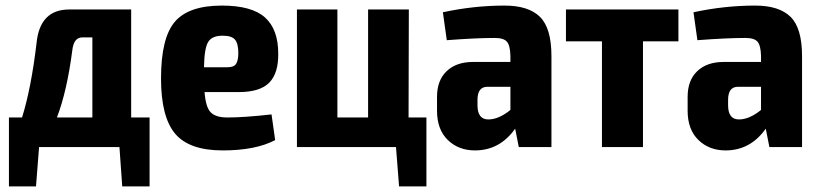

<svg xmlns="http://www.w3.org/2000/svg" viewBox="-20 -527 2934 688"><path d="M516 -106V141H418L408 0H120L109 141H12V-106H59Q92 -212 111 -373Q123 -493 228 -493H450V-106ZM311 -106V-393H275Q244 -393 239 -346Q220 -200 184 -106Z M795 -106Q854 -106 953 -117L966 -25Q896 12 778 12Q658 12 607.5 -48Q557 -108 557 -246Q557 -391 606.5 -449Q656 -507 775 -507Q882 -507 929.5 -464.5Q977 -422 977 -335Q978 -265 945 -231Q912 -197 835 -197H713Q717 -143 735 -124.5Q753 -106 795 -106ZM780 -399Q741 -400 726.5 -377.5Q712 -355 711 -286H795Q819 -286 826.5 -299Q834 -312 834 -337Q834 -371 822 -385Q810 -399 780 -399Z M1508 -106V141H1410L1399 0H1044V-493H1189V-106H1299V-493H1445L1444 -106Z M1788 -507Q1874 -507 1915 -466.5Q1956 -426 1956 -326V0H1839L1826 -66Q1771 12 1682 12Q1623 12 1584.5 -25.5Q1546 -63 1546 -130V-180Q1546 -239 1580.5 -272Q1615 -305 1675 -305H1809V-327Q1808 -364 1796.5 -377.5Q1785 -391 1753 -391Q1687 -391 1581 -383L1567 -483Q1678 -507 1788 -507ZM1730 -99Q1767 -99 1809 -133V-216H1725Q1691 -215 1691 -169V-150Q1691 -99 1730 -99Z M2411 -379H2284V0H2137V-379H2008V-493H2411Z M2686 -507Q2772 -507 2813 -466.5Q2854 -426 2854 -326V0H2737L2724 -66Q2669 12 2580 12Q2521 12 2482.5 -25.5Q2444 -63 2444 -130V-180Q2444 -239 2478.5 -272Q2513 -305 2573 -305H2707V-327Q2706 -364 2694.5 -377.5Q2683 -391 2651 -391Q2585 -391 2479 -383L2465 -483Q2576 -507 2686 -507ZM2628 -99Q2665 -99 2707 -133V-216H2623Q2589 -215 2589 -169V-150Q2589 -99 2628 -99Z"/></svg>

Font: exo2condensed_b
Style: Bold
Weight: 700
Width: 3
Designer: Natanael Gama
Version: Version 1.001;PS 001.001;hotconv 1.0.70;makeotf.lib2.5.58329